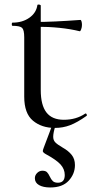

<svg xmlns="http://www.w3.org/2000/svg" viewBox="-20 -553 417 848"><path d="M87 -126V-388Q87 -421 77.5 -430Q68 -439 35 -439Q32 -439 32 -446Q32 -453 35 -453Q79 -453 109.5 -474.5Q140 -496 145 -530Q145 -533 151 -533Q154 -533 157 -531.5Q160 -530 160 -529V-155Q160 -89 185 -56.5Q210 -24 262 -24Q316 -24 356 -51L358 -52Q361 -52 363 -47.5Q365 -43 362 -41Q321 -12 289.5 0Q258 12 222 12Q164 12 125.5 -20Q87 -52 87 -126ZM138 -435V-456Q213 -456 335 -465Q338 -465 340 -458.5Q342 -452 342 -443Q342 -433 338.5 -423.5Q335 -414 332 -415Q251 -435 138 -435ZM215 51Q215 66 224 75.5Q233 85 257 99Q282 113 296.5 131Q311 149 311 176Q311 215 283.5 245Q256 275 202 275Q171 275 152.5 264.5Q134 254 134 234Q134 221 144 211Q154 201 167 201Q181 201 187.5 207.5Q194 214 200 227Q206 240 213.5 247Q221 254 236 254Q266 254 266 220Q266 194 247.5 173.5Q229 153 181 127Q169 120 169 114Q169 110 174 97Q194 44 199 31L210 1L225 2Q215 33 215 51Z"/></svg>

Font: Cormorant Unicase Medium
Style: Regular
Weight: 500
Designer: Christian Thalmann (Catharsis Fonts)
Foundry: Catharsis Fonts
Version: Version 4.000